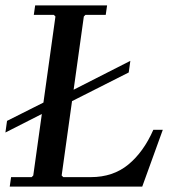

<svg xmlns="http://www.w3.org/2000/svg" viewBox="-24 -690 640 710"><path d="M185 -326 458 -465 452 -422 179 -284ZM181 -294 -4 -200 2 -243 187 -336ZM543 -210H578L502 0H12L17 -35H93L99 -41L181 -629L175 -635H101L106 -670H372L367 -635H292L286 -629L204 -41L210 -35H312Q394 -35 450.5 -81.5Q507 -128 543 -210Z"/></svg>

Font: Brygada 1918 Medium
Style: Italic
Weight: 500
Italic angle: -8°
Designer: Mateusz Machalski | Borys Kosmynka | Przemek Hoffer
Foundry: NIEPODLEGLA 2018
Version: Version 3.006